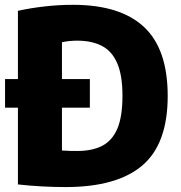

<svg xmlns="http://www.w3.org/2000/svg" viewBox="-20 -769 751 798"><path d="M252.5 8.5Q206.5 8.5 154.5 5.8Q102.5 3 54.5 -2.5V-321.5H1V-440.5H54.5V-724Q106 -735.5 165 -742.2Q224 -749 283.5 -749Q479.5 -749 578.2 -657.2Q677 -565.5 677 -370Q677 -171 571.5 -81.2Q466 8.5 252.5 8.5ZM301.5 -141.5Q363 -141.5 404.8 -163Q446.5 -184.5 467.8 -234.5Q489 -284.5 489 -370.5Q489 -456 467.2 -506.2Q445.5 -556.5 403.5 -578.2Q361.5 -600 301 -600Q268 -600 237.5 -593.5V-440.5H353.5V-321.5H237.5V-143.5Q256 -142 271.8 -141.8Q287.5 -141.5 301.5 -141.5Z"/></svg>

Font: Encode Sans SemiCondensed SemiCondensed ExtraBold
Style: Regular
Weight: 800
Width: 4
Designer: Multiple Designers
Foundry: Impallari Type
Version: Version 3.000; ttfautohint (v1.8.3) -l 8 -r 50 -G 200 -x 14 